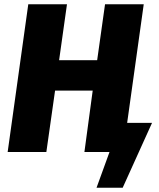

<svg xmlns="http://www.w3.org/2000/svg" viewBox="-20 -715 750 903"><path d="M578 -137 656 -695H474L437 -432H258L295 -695H113L16 0H198L239 -289H416L377 0H495L434 168H557L695 -137Z"/></svg>

Font: Fira Sans ExtraBold
Style: Italic
Weight: 800
Italic angle: -8°
Designer: bBox Type GmbH & Carrois Corporate GbR & Edenspiekermann AG
Foundry: bBox Type GmbH & Carrois Corporate GbR & Edenspiekermann AG
Version: Version 4.301;PS 004.301;hotconv 1.0.88;makeotf.lib2.5.64775